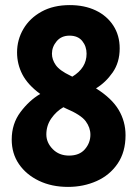

<svg xmlns="http://www.w3.org/2000/svg" viewBox="-20 -722 540 754"><path d="M26 -174Q26 -236 60.5 -282Q95 -328 138 -353Q89 -389 68 -429.5Q47 -470 47 -516Q47 -566 72 -608.5Q97 -651 143.5 -676.5Q190 -702 254 -702Q312 -702 356 -681Q400 -660 425 -621.5Q450 -583 450 -532Q450 -477 422.5 -437.5Q395 -398 357 -375Q419 -336 446 -290.5Q473 -245 473 -191Q473 -125 442 -79.5Q411 -34 359.5 -11Q308 12 247 12Q183 12 133 -12Q83 -36 54.5 -77.5Q26 -119 26 -174ZM184 -511Q184 -488 199 -466.5Q214 -445 256 -425L264 -421Q320 -455 320 -511Q320 -540 303 -561Q286 -582 253 -582Q221 -582 202.5 -560Q184 -538 184 -511ZM162 -194Q162 -162 187 -136.5Q212 -111 251 -111Q292 -111 313.5 -136Q335 -161 335 -193Q335 -221 316.5 -246Q298 -271 239 -296L229 -301Q201 -285 181.5 -257Q162 -229 162 -194Z"/></svg>

Font: Radio Canada Condensed
Style: Bold
Weight: 700
Width: 3
Designer: Charles Daoud, Etienne Aubert Bonn, Alexandre Saumier Demers, Jacques Le Bailly
Foundry: Radio-Canada
Version: Version 2.104; ttfautohint (v1.8.4.7-5d5b);gftools[0.9.28.de